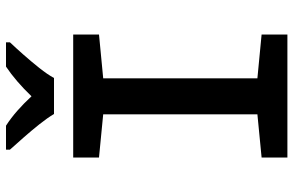

<svg xmlns="http://www.w3.org/2000/svg" viewBox="-189 -789 978 640"><g transform="rotate(-90 300.0 -469.0)"><path d="M95 0V-86L239 -100V-614L95 -628V-714H505V-628L359 -614V-100L505 -86V0ZM240 -778Q227 -800 205.5 -827Q184 -854 161 -880Q138 -906 121 -925V-938H201Q226 -922 250.5 -900.5Q275 -879 299 -853Q324 -879 349 -900.5Q374 -922 398 -938H479V-925Q461 -906 438 -880Q415 -854 393.5 -827Q372 -800 360 -778Z"/></g></svg>

Font: Noto Sans Mono SemiBold
Style: Regular
Weight: 600
Designer: Monotype Design Team
Foundry: Monotype Imaging Inc.
Version: Version 2.014; ttfautohint (v1.8.4.7-5d5b)